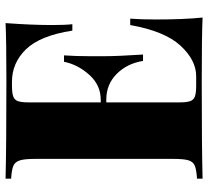

<svg xmlns="http://www.w3.org/2000/svg" viewBox="-49 -699 748 690"><g transform="rotate(-90 325.0 -354.0)"><path d="M607 0Q539 -3 378 -3Q144 -3 28 0V-20Q60 -22 74.5 -28Q89 -34 94 -51Q99 -68 99 -106V-602Q99 -640 93.5 -657Q88 -674 74 -680Q60 -686 28 -688V-708Q144 -705 378 -705Q525 -705 587 -708Q580 -614 580 -540Q580 -494 583 -468H560Q542 -584 493 -634.5Q444 -685 376 -685H363Q336 -685 323.5 -680.5Q311 -676 306.5 -663.5Q302 -651 302 -622V-366H312Q364 -366 401 -407Q438 -448 448 -498H471Q468 -456 468 -404V-356Q468 -305 474 -214H451Q442 -271 404.5 -308.5Q367 -346 312 -346H302V-86Q302 -57 306.5 -44.5Q311 -32 323.5 -27.5Q336 -23 363 -23H396Q454 -23 506 -79.5Q558 -136 580 -260H603Q600 -224 600 -168Q600 -66 607 0Z"/></g></svg>

Font: Playfair Display SC Black
Style: Regular
Weight: 900
Designer: Claus Eggers Sørensen
Foundry: Claus Eggers Sørensen
Version: Version 1.200; ttfautohint (v1.6)